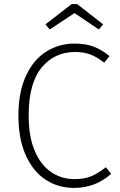

<svg xmlns="http://www.w3.org/2000/svg" viewBox="-20 -907 587 938"><path d="M515 -633 489 -601Q453 -629 421 -641Q389 -653 347 -653Q246 -653 183 -576.5Q120 -500 120 -342Q120 -240 149.5 -170.5Q179 -101 229.5 -66.5Q280 -32 344 -32Q393 -32 427 -46.5Q461 -61 497 -90L523 -58Q447 11 342 11Q263 11 201.5 -30Q140 -71 105 -150.5Q70 -230 70 -342Q70 -456 106 -535Q142 -614 204.5 -654Q267 -694 344 -694Q399 -694 438 -679Q477 -664 515 -633ZM202 -788 330 -887H357L484 -788L463 -763L344 -843L223 -763Z"/></svg>

Font: FiraGO ExtraLight
Style: Regular
Weight: 200
Designer: bBox Type
Foundry: bBox Type GmbH
Version: Version 1.001